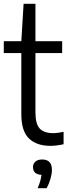

<svg xmlns="http://www.w3.org/2000/svg" viewBox="-20 -760 361 1013"><path d="M245.5 9.5Q173.5 9.5 133 -29.2Q92.5 -68 92.5 -158V-480H0V-542.5H92.5L104.5 -740H167V-542.5H308V-480H167V-168Q167 -105.5 189.8 -81.5Q212.5 -57.5 260.5 -57.5Q284 -57.5 315.5 -64.5V1Q300.5 4.5 281.5 7Q262.5 9.5 245.5 9.5ZM178.5 233Q188 211.5 192.5 194.5Q197 177.5 199 162.5Q154 160 154 121.5Q154 104 166.5 92.8Q179 81.5 202.5 81.5Q254 81.5 254 136Q254 157 246.5 183.2Q239 209.5 226 233Z"/></svg>

Font: Encode Sans Cnd
Style: Regular
Weight: 400
Width: 3
Designer: Multiple Designers
Foundry: Impallari Type
Version: Version 3.002; ttfautohint (v1.8.3) -l 8 -r 50 -G 200 -x 14 